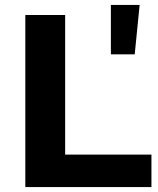

<svg xmlns="http://www.w3.org/2000/svg" viewBox="-20 -761 644 781"><path d="M83 -700H245V-132H596V0H83ZM431 -741H548L528 -540H431Z"/></svg>

Font: Montserrat Alternates
Style: Bold
Weight: 700
Designer: Julieta Ulanovsky
Foundry: Julieta Ulanovsky
Version: Version 7.200